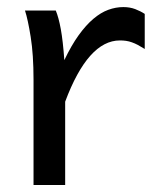

<svg xmlns="http://www.w3.org/2000/svg" viewBox="-20 -528 445 548"><path d="M393.1 -388.2Q382.3 -395 373.5 -399.7Q364.7 -404.3 356.4 -407.2Q348.1 -410.2 339.8 -411.4Q331.5 -412.6 322.3 -412.6Q231.4 -412.6 166 -237.8V0H75.7V-300.3Q75.7 -372.6 67.6 -422.6Q59.6 -472.7 51.3 -498H139.2Q147.5 -478 153.6 -444.6Q159.7 -411.1 163.6 -356.4Q183.6 -398.4 204.3 -427.2Q225.1 -456.1 246.3 -474.1Q267.6 -492.2 289.1 -500Q310.5 -507.8 332 -507.8Q350.6 -507.8 366 -502Q381.3 -496.1 393.1 -488.3Z"/></svg>

Font: Andika DR AuSIL
Style: Regular
Weight: 400
Designer: Annie Olsen & Victor Gaultney
Foundry: SIL International
Version: Version 0.003